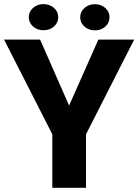

<svg xmlns="http://www.w3.org/2000/svg" viewBox="-20 -901 664 921"><path d="M172.4 -710.9 311.5 -394.5 451.7 -710.9H623.5L392.6 -256.8V0H231V-256.8L-0.5 -710.9ZM118.2 -818.4Q118.2 -845.2 138.7 -863.3Q159.2 -881.3 188.5 -881.3Q218.3 -881.3 238.8 -863.3Q259.3 -845.2 259.3 -818.4Q259.3 -792 238.8 -773.9Q218.3 -755.9 188.5 -755.9Q159.2 -755.9 138.7 -773.9Q118.2 -792 118.2 -818.4ZM364.7 -818.4Q364.7 -844.7 385.3 -862.8Q405.8 -880.9 435.1 -880.9Q464.8 -880.9 485.1 -862.8Q505.4 -844.7 505.4 -818.4Q505.4 -791.5 485.1 -773.4Q464.8 -755.4 435.1 -755.4Q405.8 -755.4 385.3 -773.4Q364.7 -791.5 364.7 -818.4Z"/></svg>

Font: Vazirmatn FD ExtraBold
Style: Regular
Weight: 800
Designer: Saber Rastikerdar
Foundry: Saber Rastikerdar
Version: Version 33.003